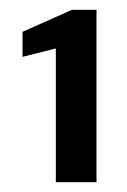

<svg xmlns="http://www.w3.org/2000/svg" viewBox="-20 -724 259 392"><path d="M94 -352V-625L26 -608V-659L127 -704H177V-352Z"/></svg>

Font: DeepMind Sans Medium
Style: Regular
Weight: 500
Designer: Jonny Pinhorn / Modifications: Colophon Foundry
Foundry: Colophon Foundry
Version: Version 1.002; ttfautohint (v1.8.2)